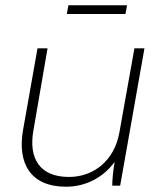

<svg xmlns="http://www.w3.org/2000/svg" viewBox="-20 -703 606 727"><path d="M230 4C305 4 371 -31 414 -90C408 -54 405 -21 405 0H435L527 -520H489L432 -201C413 -95 335 -33 241 -33C128 -33 89 -106 106 -206L160 -520H122L67 -209C46 -86 94 4 230 4ZM233 -650H455L461 -683H239Z"/></svg>

Font: Fixel Text 20240404 ExtraLight
Style: Italic
Weight: 200
Width: 4
Italic angle: -10°
Designer: AlfaBravo + MacPaw
Foundry: Kyrylo Tkachov, Marchela Mozhyna, Serhii Makarenko, Maria Weinstein, Zakhar Kryvoshyya
Version: Version 1.211;Glyphs 3.2 (3225)